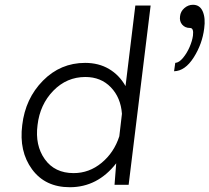

<svg xmlns="http://www.w3.org/2000/svg" viewBox="-20 -773 876 803"><path d="M787 -753Q816 -753 828 -725Q840 -697 834 -654Q826 -589 790 -532.5Q754 -476 708 -475L713 -510Q729 -511 745.5 -531Q762 -551 773 -576.5Q784 -602 787 -624Q791 -656 775 -656Q754 -656 742 -670Q730 -684 733 -705Q735 -725 751 -739Q767 -753 787 -753ZM505 -413 546 -750H610L518 0H459L466 -90Q388 10 272 10Q169 10 114 -65Q59 -140 73 -250Q86 -361 159.5 -435.5Q233 -510 336 -510Q393 -510 436 -484.5Q479 -459 505 -413ZM288 -49Q353 -49 405 -92Q457 -135 479 -203L490 -297Q485 -365 443.5 -408Q402 -451 337 -451Q259 -451 203 -393.5Q147 -336 137 -250Q126 -165 167.5 -107Q209 -49 288 -49Z"/></svg>

Font: Orkney Light
Style: LightItalic
Weight: 300
Designer: Samuel Oakes and Alfredo Marco Pradil
Foundry: Alfredo Marco Pradil
Version: 1.0; ttfautohint (v1.5)